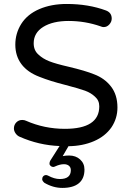

<svg xmlns="http://www.w3.org/2000/svg" viewBox="-20 -712 642 949"><path d="M531.2 -83Q500 -38.1 444.3 -14.2Q388.7 9.8 318.4 10.7L290 59.6Q304.7 56.6 321.3 56.6Q354.5 56.6 376 76.2Q397.5 95.7 397.5 126Q397.5 170.9 369.6 193.8Q341.8 216.8 288.1 216.8Q242.2 216.8 199.2 191.4Q188.5 181.6 188.5 173.8Q188.5 165 193.8 159.2Q199.2 153.3 208 153.3Q211.9 153.3 217.8 156.2Q249 172.9 275.4 172.9Q330.1 172.9 330.1 128.9Q330.1 115.2 320.8 107.4Q311.5 99.6 295.9 99.6Q276.4 99.6 252.9 110.4Q247.1 113.3 243.2 113.3Q236.3 113.3 230.5 108.4Q224.6 103.5 224.6 96.7Q224.6 88.9 228.5 82L274.4 9.8Q171.9 5.9 77.1 -36.1Q65.4 -41 57.1 -52.7Q48.8 -64.5 48.8 -77.1Q48.8 -94.7 60.5 -106.9Q72.3 -119.1 89.8 -119.1Q100.6 -119.1 108.4 -115.2Q199.2 -75.2 300.8 -75.2Q470.7 -75.2 470.7 -186.5Q470.7 -215.8 449.2 -234.4Q429.7 -252.9 400.4 -263.7Q371.1 -274.4 303.7 -292Q226.6 -311.5 175.8 -332Q116.2 -354.5 85.9 -395Q55.7 -435.5 55.7 -491.2Q55.7 -546.9 85 -593.8Q115.2 -641.6 174.3 -667Q233.4 -692.4 309.6 -692.4Q417 -692.4 503.9 -660.2Q532.2 -649.4 532.2 -620.1Q532.2 -604.5 520.5 -591.3Q508.8 -578.1 492.2 -578.1Q485.4 -578.1 476.6 -582Q400.4 -608.4 319.3 -608.4Q241.2 -608.4 193.8 -579.1Q146.5 -549.8 146.5 -498Q146.5 -462.9 169.9 -442.4Q191.4 -421.9 223.6 -409.2Q255.9 -396.5 320.3 -381.8Q402.3 -362.3 445.3 -344.7Q497.1 -325.2 528.8 -284.2Q560.5 -243.2 560.5 -180.7Q560.5 -127 531.2 -83Z"/></svg>

Font: FakePearl
Style: Regular
Weight: 400
Version: Version 1.2